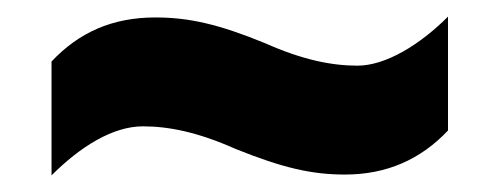

<svg xmlns="http://www.w3.org/2000/svg" viewBox="-20 -468 594 231"><path d="M263 -289C320 -266 355 -258 395 -258C445 -258 486 -276 519 -311V-448C485 -414 444 -389 410 -389C379 -389 344 -396 299 -416C243 -439 207 -447 167 -447C115 -447 75 -429 42 -394V-257C77 -292 116 -316 152 -316C183 -316 218 -309 263 -289Z"/></svg>

Font: Noto Sans SemiCondensed Black
Style: Italic
Weight: 900
Width: 4
Italic angle: -12°
Designer: Monotype Design Team
Foundry: Monotype Imaging Inc.
Version: Version 2.013